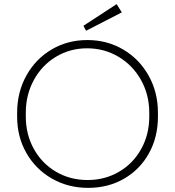

<svg xmlns="http://www.w3.org/2000/svg" viewBox="-20 -896 848 930"><path d="M63 -331V-350Q63 -449 107.5 -529.5Q152 -610 229.5 -656Q307 -702 403 -702Q499 -702 577 -656Q655 -610 700 -529.5Q745 -449 745 -350V-331Q745 -232 701.5 -153.5Q658 -75 581 -30.5Q504 14 407 14Q310 14 231.5 -31Q153 -76 108 -154.5Q63 -233 63 -331ZM703 -331V-350Q703 -437 663 -508.5Q623 -580 554 -621Q485 -662 402 -662Q319 -662 251 -621Q183 -580 144 -508.5Q105 -437 105 -350V-331Q105 -245 144 -174.5Q183 -104 251.5 -64Q320 -24 404 -24Q488 -24 556.5 -64Q625 -104 664 -174.5Q703 -245 703 -331ZM384 -771 545 -876 570 -836 397 -747Z"/></svg>

Font: Bellota Text Light
Style: Regular
Weight: 300
Designer: Kemie Guaida
Foundry: Kemie Guaida
Version: Version 4.001